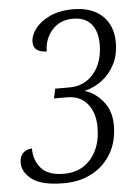

<svg xmlns="http://www.w3.org/2000/svg" viewBox="-53 -766 594 817"><g transform="rotate(-5 244.5 -357.0)"><path d="M188 10Q93 10 52 -21Q11 -52 11 -92Q11 -120 26.5 -134.5Q42 -149 64 -149Q64 -98 94 -64Q124 -30 191 -30Q264 -30 307 -81Q350 -132 350 -215Q350 -277 319 -315Q288 -353 232 -353H176L185 -394H246Q310 -394 350 -441.5Q390 -489 390 -567Q390 -622 363.5 -653Q337 -684 286 -684Q230 -684 196.5 -646Q163 -608 163 -555Q106 -556 106 -600Q106 -628 127.5 -656.5Q149 -685 190 -704.5Q231 -724 290 -724Q370 -724 414.5 -682Q459 -640 459 -567Q459 -515 438.5 -475Q418 -435 384.5 -409.5Q351 -384 310 -374V-373Q352 -361 386 -320.5Q420 -280 420 -217Q420 -149 390.5 -98Q361 -47 308.5 -18.5Q256 10 188 10Z"/></g></svg>

Font: Noto Serif Condensed Light
Style: Italic
Weight: 300
Width: 3
Italic angle: -12°
Designer: Monotype Design Team
Foundry: Monotype Imaging Inc.
Version: Version 2.014; ttfautohint (v1.8.4.7-5d5b)